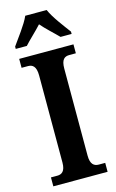

<svg xmlns="http://www.w3.org/2000/svg" viewBox="-139 -985 629 1039"><g transform="rotate(-15 175.5 -465.5)"><path d="M20 -784V-771H82C105 -797 149 -837 176 -867C201 -837 246 -797 271 -771H333V-784C305 -822 255 -886 236 -931H116C97 -886 46 -822 20 -784ZM24 0H328V-50H292C266 -50 246 -64 246 -112V-600C246 -652 265 -664 292 -664H328V-714H24V-664H60C84 -664 105 -652 105 -600V-112C105 -62 84 -50 60 -50H24Z"/></g></svg>

Font: Noto Serif Thai Condensed
Style: Bold
Weight: 700
Width: 3
Designer: Monotype Design Team
Foundry: Monotype Imaging Inc.
Version: Version 2.002